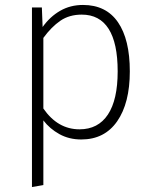

<svg xmlns="http://www.w3.org/2000/svg" viewBox="-20 -552 610 775"><path d="M504 -264Q504 -136 453 -62.5Q402 11 308 11Q259 11 220 -10.5Q181 -32 155 -66V195L109 203V-522H149L152 -443Q182 -485 223 -508.5Q264 -532 315 -532Q408 -532 456 -462.5Q504 -393 504 -264ZM455 -264Q455 -378 418.5 -435.5Q382 -493 310 -493Q260 -493 224 -468.5Q188 -444 155 -399V-114Q213 -30 301 -30Q376 -30 415.5 -89.5Q455 -149 455 -264Z"/></svg>

Font: FiraGO ExtraLight
Style: Regular
Weight: 200
Designer: bBox Type
Foundry: bBox Type GmbH
Version: Version 1.001